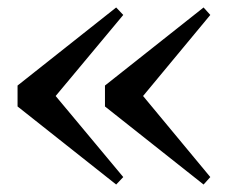

<svg xmlns="http://www.w3.org/2000/svg" viewBox="-20 -539 631 514"><path d="M291 -45 310 -65 129 -282 310 -499 291 -519 27 -310V-254ZM525 -45 543 -65 363 -282 543 -499 525 -519 261 -310V-254Z"/></svg>

Font: Noto Serif SC
Style: Bold
Weight: 700
Designer: Ryoko NISHIZUKA 西塚涼子 (kana & ideographs); Frank Grießhammer (Latin, Greek & Cyrillic); Wenlong ZHANG 张文龙 (bopomofo); San
Foundry: Adobe
Version: Version 2.001;hotconv 1.1.0;makeotfexe 2.6.0